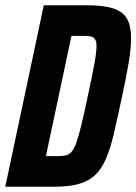

<svg xmlns="http://www.w3.org/2000/svg" viewBox="-24 -708 517 728"><path d="M-4 0 142 -688H305Q369 -688 405.5 -676Q442 -664 457.5 -637Q473 -610 473 -563Q473 -525 464 -471Q455 -417 439 -343Q422 -263 408.5 -204.5Q395 -146 378 -106.5Q361 -67 336.5 -44Q312 -21 274.5 -10.5Q237 0 181 0ZM150 -116H193Q211 -116 224 -118.5Q237 -121 247 -132Q257 -143 265.5 -167Q274 -191 284.5 -234Q295 -277 309 -344Q326 -423 334 -467Q342 -511 342 -534Q342 -547 338.5 -555Q335 -563 329 -566.5Q323 -570 313 -571Q303 -572 289 -572H247Z"/></svg>

Font: Saira Condensed
Style: Bold Italic
Weight: 700
Width: 3
Italic angle: -12°
Designer: Hector Gatti with collaboration of the Omnibus-Type team
Foundry: Omnibus-Type
Version: Version 1.101